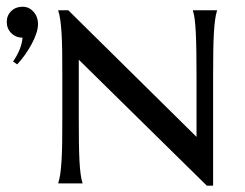

<svg xmlns="http://www.w3.org/2000/svg" viewBox="-20 -556 742 582"><path d="M626 6.8H606.9L218.8 -375V-201.2Q218.8 -157.2 219.2 -124.5Q219.7 -91.8 220.9 -68.1Q222.2 -44.4 224.4 -28.3Q226.6 -12.2 230 -2V0H156.7V-2Q160.2 -12.2 162.6 -28.3Q165 -44.4 166.5 -68.1Q168 -91.8 168.5 -124.5Q168.9 -157.2 168.9 -201.2V-324.2Q168.9 -368.2 168.5 -400.6Q168 -433.1 166.5 -456.8Q165 -480.5 162.6 -496.6Q160.2 -512.7 156.7 -522.9V-524.9H187L575.7 -141.1V-324.2Q575.7 -368.2 575.2 -400.6Q574.7 -433.1 573.5 -456.8Q572.3 -480.5 570.3 -496.6Q568.4 -512.7 564.9 -522.9V-524.9H637.7V-522.9Q634.3 -512.7 632.1 -496.6Q629.9 -480.5 628.4 -456.8Q627 -433.1 626.5 -400.6Q626 -368.2 626 -324.2ZM0.5 -489.7Q0.5 -509.3 14.2 -522.5Q27.8 -535.6 48.3 -535.6Q67.9 -535.6 81.5 -520.5Q95.2 -505.4 95.2 -482.9Q95.2 -469.7 89.8 -453.9Q84.5 -438 75.7 -421.9Q66.9 -405.8 55.7 -389.9Q44.4 -374 32.2 -360.8L19.5 -369.6Q45.4 -406.7 48.3 -441.9Q27.8 -441.9 14.2 -455.6Q0.5 -469.2 0.5 -489.7Z"/></svg>

Font: Marcellus SC
Style: Regular
Weight: 400
Designer: Astigmatic (AOETI)
Foundry: Astigmatic (AOETI)
Version: Version 1.001